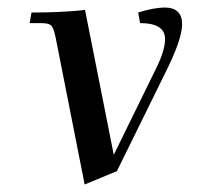

<svg xmlns="http://www.w3.org/2000/svg" viewBox="-20 -472 534 506"><path d="M58.1 -411.1 63 -439Q144.5 -439 204.1 -445.8L279.8 -64L391.1 -291Q415 -338.9 415 -369.1Q415 -411.1 349.1 -411.1L344.2 -439Q384.8 -452.1 416 -452.1Q436.5 -452.1 448.2 -441.2Q460 -430.2 460 -408.2Q460 -368.2 415 -278.8L288.1 -21L203.1 14.2L127 -371.1Q122.1 -396 116 -403.6Q109.9 -411.1 88.9 -411.1Z"/></svg>

Font: Dihjauti
Style: Bold Italic
Weight: 700
Italic angle: -9°
Designer: T. Christopher White
Version: Version 3.0.0